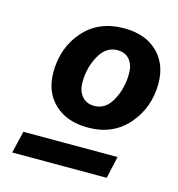

<svg xmlns="http://www.w3.org/2000/svg" viewBox="-81 -735 590 638"><g transform="rotate(15 213.5 -416.5)"><path d="M238 -314Q165 -314 122.5 -354.5Q80 -395 80 -462Q80 -547 131.5 -605.5Q183 -664 270 -664Q343 -664 385 -623.5Q427 -583 427 -516Q427 -433 375.5 -373.5Q324 -314 238 -314ZM240 -389Q279 -389 301.5 -430.5Q324 -472 324 -522Q324 -553 309 -570.5Q294 -588 267 -588Q228 -588 205 -546.5Q182 -505 182 -455Q182 -425 197.5 -407Q213 -389 240 -389ZM17 -169 35 -245H359L342 -169Z"/></g></svg>

Font: Elaine Sans SemiBold
Style: Italic
Weight: 600
Italic angle: -13°
Designer: Wei Huang
Foundry: Wei Huang
Version: Version 2.001;December 24, 2019;FontCreator 12.0.0.2547 64-b